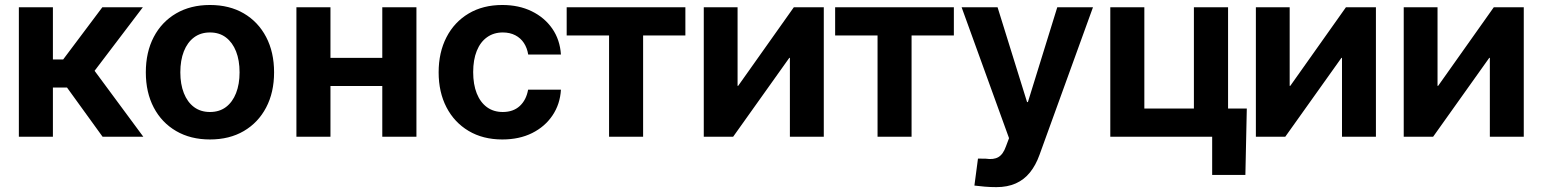

<svg xmlns="http://www.w3.org/2000/svg" viewBox="-20 -559 6307 785"><path d="M57.1 0V-529.3H196.3V-315.9H238.3L398.4 -529.3H564L366.7 -269.5L565.9 0H399.4L253.9 -201.2H196.3V0Z M838.4 11.2Q759.3 11.2 700.2 -23.2Q641.1 -57.6 608.6 -119.4Q576.2 -181.2 576.2 -263.2Q576.2 -345.7 608.6 -407.7Q641.1 -469.7 700.2 -504.2Q759.3 -538.6 838.4 -538.6Q918 -538.6 976.8 -504.2Q1035.6 -469.7 1068.1 -407.7Q1100.6 -345.7 1100.6 -263.2Q1100.6 -181.2 1068.1 -119.4Q1035.6 -57.6 976.8 -23.2Q918 11.2 838.4 11.2ZM838.4 -101.1Q877 -101.1 903.8 -121.3Q930.7 -141.6 945.1 -178.2Q959.5 -214.8 959.5 -263.2Q959.5 -312.5 945.1 -348.9Q930.7 -385.3 903.8 -405.8Q877 -426.3 838.4 -426.3Q800.3 -426.3 773.2 -406Q746.1 -385.7 731.7 -349.1Q717.3 -312.5 717.3 -263.2Q717.3 -214.8 731.7 -178.2Q746.1 -141.6 773.2 -121.3Q800.3 -101.1 838.4 -101.1Z M1581.1 -322.3V-207.5H1292.5V-322.3ZM1331.1 -529.3V0H1191.9V-529.3ZM1682.6 -529.3V0H1543V-529.3Z M2033.7 11.2Q1954.6 11.2 1896 -23.7Q1837.4 -58.6 1805.4 -120.4Q1773.4 -182.1 1773.4 -263.2Q1773.4 -344.7 1805.4 -406.7Q1837.4 -468.8 1896 -503.7Q1954.6 -538.6 2033.7 -538.6Q2101.6 -538.6 2154.1 -512.9Q2206.5 -487.3 2238 -441.9Q2269.5 -396.5 2273.4 -335.9H2139.6Q2135.3 -362.8 2122.1 -383.1Q2108.9 -403.3 2086.9 -414.8Q2064.9 -426.3 2035.6 -426.3Q1998.5 -426.3 1971.2 -406.7Q1943.8 -387.2 1929.2 -350.8Q1914.6 -314.5 1914.6 -264.2Q1914.6 -213.9 1929.2 -177.2Q1943.8 -140.6 1970.9 -120.8Q1998 -101.1 2035.6 -101.1Q2078.6 -101.1 2105.2 -125.7Q2131.8 -150.4 2139.2 -192.4H2273.4Q2270 -133.3 2239 -87.2Q2208 -41 2155.5 -14.9Q2103 11.2 2033.7 11.2Z M2470.2 0V-414.1H2296.9V-529.3H2782.2V-414.1H2609.4V0Z M3348.1 0H3209.5V-322.3H3207L2977.5 0H2857.4V-529.3H2995.6V-208H2998L3225.6 -529.3H3348.1Z M3567.9 0V-414.1H3394.5V-529.3H3879.9V-414.1H3707V0Z M4053.7 206.1Q4028.8 206.1 4005.9 204.1Q3982.9 202.1 3963.9 199.7L3978.5 89.4L4010.3 89.8Q4042.5 94.7 4062 83.3Q4081.5 71.8 4092.8 39.6L4105.5 5.9L3911.6 -529.3H4058.6L4179.2 -141.6H4182.6L4302.7 -529.3H4448.7L4230 74.2Q4214.8 116.7 4190.9 146.2Q4167 175.8 4133.1 190.9Q4099.1 206.1 4053.7 206.1Z M4519.5 0V-529.3H4658.7V-115.2H4861.3V-529.3H5001V0ZM4936 156.2V0H4894.5V-115.2H5077.6L5071.8 156.2Z M5605.5 0H5466.8V-322.3H5464.4L5234.9 0H5114.7V-529.3H5252.9V-208H5255.4L5482.9 -529.3H5605.5Z M6210 0H6071.3V-322.3H6068.8L5839.4 0H5719.2V-529.3H5857.4V-208H5859.9L6087.4 -529.3H6210Z"/></svg>

Font: Inter Cardless Tabular Bold
Style: Bold
Weight: 700
Designer: Rasmus Andersson
Foundry: rsms
Version: Version 4.000;git-4fc901f